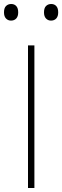

<svg xmlns="http://www.w3.org/2000/svg" viewBox="-30 -940 311 960"><path d="M110 0Q110 -61 110 -117Q110 -173 110 -238V-475Q110 -540.5 110 -596.5Q110 -652.5 110 -713H142Q142 -652.5 142 -596.5Q142 -540.5 142 -475V-238Q142 -173 142 -117Q142 -61 142 0ZM225 -837Q210 -837 200 -847.5Q190 -858 190 -878Q190 -900 200.2 -910Q210.5 -920 226 -920Q242 -920 251.5 -909.5Q261 -899 261 -878Q261 -858 251.2 -847.5Q241.5 -837 225 -837ZM25 -837Q10 -837 0 -847.5Q-10 -858 -10 -878Q-10 -900 0.2 -910Q10.5 -920 26 -920Q42 -920 51.5 -909.5Q61 -899 61 -878Q61 -858 51.2 -847.5Q41.5 -837 25 -837Z"/></svg>

Font: Commissioner Thin
Style: Regular
Weight: 100
Designer: Kostas Bartsokas
Foundry: Kostas Bartsokas
Version: Version 1.001;gftools[0.9.23]